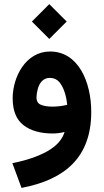

<svg xmlns="http://www.w3.org/2000/svg" viewBox="-20 -647 504 932"><path d="M134.8 -542.5 219.2 -458 303.7 -542.5 219.2 -627ZM422.9 -103.5C422.9 -250 359.9 -397 223.1 -397C104.5 -397 41.5 -272.9 41.5 -169.9C41.5 -109.9 59.1 -66.4 93.8 -39.6C128.4 -12.7 175.8 1 236.8 1C253.9 1 272.9 -1.5 293.5 -6.3C282.2 30.8 254.4 62 209.5 87.4C164.6 112.3 107.9 131.8 40 145L84.5 265.1C294.4 225.1 422.9 117.7 422.9 -103.5ZM235.8 -129.4C212.4 -129.4 193.4 -132.3 179.2 -138.2C164.6 -143.6 157.2 -155.8 157.2 -174.8C157.2 -186 159.2 -199.2 163.1 -213.9C170.4 -243.2 188.5 -269 222.2 -269C240.7 -269 255.9 -262.2 267.6 -249C290.5 -222.2 302.2 -178.7 306.2 -138.2C288.6 -133.8 263.2 -129.4 235.8 -129.4Z"/></svg>

Font: Vazirmatn
Style: Bold
Weight: 700
Designer: Saber Rastikerdar
Foundry: Saber Rastikerdar
Version: Version 33.003